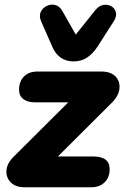

<svg xmlns="http://www.w3.org/2000/svg" viewBox="-20 -796 528 816"><path d="M86 0Q46 0 25.5 -21Q5 -42 7.5 -72.5Q10 -103 40 -132L270 -361H130Q97 -361 79 -375Q61 -389 61 -414Q61 -450 82 -471Q103 -492 139 -492H410Q451 -492 471 -471Q491 -450 487.5 -418.5Q484 -387 452 -356L226 -131H376Q446 -131 446 -77Q446 -42 424.5 -21Q403 0 368 0ZM293 -535Q229 -535 202 -598L155 -705Q145 -728 153 -745Q161 -762 178 -770.5Q195 -779 213.5 -775Q232 -771 244 -751L302 -649L386 -754Q401 -772 419.5 -775Q438 -778 453 -769.5Q468 -761 472.5 -743.5Q477 -726 463 -705L396 -600Q376 -569 351 -552Q326 -535 293 -535Z"/></svg>

Font: Nunito Black
Style: Italic
Weight: 900
Italic angle: -9°
Designer: Vernon Adams
Foundry: Vernon Adams
Version: Version 3.601; ttfautohint (v1.8.2.53-6de2)